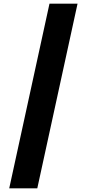

<svg xmlns="http://www.w3.org/2000/svg" viewBox="-20 -820 470 1040"><path d="M30 200 248 -800H400L182 200Z"/></svg>

Font: Big Shoulders Stencil Text Thin Black
Style: Regular
Weight: 900
Version: Version 2.001